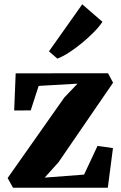

<svg xmlns="http://www.w3.org/2000/svg" viewBox="-20 -874 565 894"><path d="M341 -484.5 160 -474 123 -360 46 -359.5 53 -532.5 483 -533 506.5 -489 252 -118 188 -47 371.5 -61 434 -194.5 506 -184.5 482 0H40.5L15.5 -45L279.5 -420ZM246.5 -601.5 208 -635 363 -854 457 -772.5Q442 -749.5 416.5 -723.8Q391 -698 361 -673.2Q331 -648.5 301.5 -629.5Q272 -610.5 248 -601.5Z"/></svg>

Font: Merriweather 72pt ExtraBold
Style: Regular
Weight: 800
Version: Version 2.100